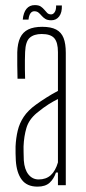

<svg xmlns="http://www.w3.org/2000/svg" viewBox="-20 -708 328 734"><path d="M123.5 5.5Q83 5.5 63.2 -21Q43.5 -47.5 40.5 -94Q40 -108.5 39.5 -121.5Q39 -134.5 39.5 -148Q41 -180.5 47.8 -208.8Q54.5 -237 70.8 -261.5Q87 -286 117.5 -308Q136 -321.5 157.8 -335.2Q179.5 -349 201.5 -360.5V-509Q201.5 -546 187.5 -562Q173.5 -578 139.5 -578Q110 -578 93.8 -563.8Q77.5 -549.5 76 -509Q75.5 -495.5 75.2 -478.2Q75 -461 75.2 -442.5Q75.5 -424 76 -407H47Q46.5 -432 46 -459.2Q45.5 -486.5 46 -508Q47 -542.5 57.2 -564Q67.5 -585.5 88.2 -595.5Q109 -605.5 141.5 -605.5Q175 -605.5 194.8 -595Q214.5 -584.5 223 -562.8Q231.5 -541 231.5 -506V0H201.5V-48.5H194Q186 -24.5 169.8 -9.5Q153.5 5.5 123.5 5.5ZM128 -22Q156 -22 174 -38.2Q192 -54.5 201.5 -87V-329.5Q184.5 -321 166 -309.5Q147.5 -298 120.5 -276Q90.5 -251 81 -218.8Q71.5 -186.5 70 -148Q70 -139.5 70.2 -124.8Q70.5 -110 71 -95Q73.5 -60 88.8 -41Q104 -22 128 -22ZM194.5 -687H216.5Q217.5 -660 206.2 -645.2Q195 -630.5 176 -630.5Q161.5 -630.5 153.2 -635.8Q145 -641 139.2 -647.8Q133.5 -654.5 127.2 -659.8Q121 -665 111 -665Q102 -665 96.2 -656.8Q90.5 -648.5 89 -633H67Q69.5 -660 81.2 -674.2Q93 -688.5 113 -688.5Q128 -688.5 136 -683Q144 -677.5 149.5 -670.8Q155 -664 160.5 -658.5Q166 -653 175.5 -653Q183.5 -653 189.2 -661.8Q195 -670.5 194.5 -687Z"/></svg>

Font: Big Shoulders Display Thin ExtraLight
Style: Regular
Weight: 250
Version: Version 2.002